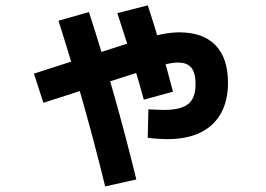

<svg xmlns="http://www.w3.org/2000/svg" viewBox="-20 -637 978 707"><path d="M524 -129.6 526.4 -234.6Q534.1 -234.1 541.7 -233.6Q549.4 -233.2 557.1 -233.2Q566.2 -232.2 583.1 -232.2Q625.9 -232.2 651.4 -241.9Q676.9 -251.6 688.5 -272.3Q700.1 -293 700.1 -327Q700.1 -368.6 684.6 -387.7Q669.1 -406.7 635.5 -406.7Q615.5 -406.7 583 -398.8Q550.5 -390.8 486.6 -370L139.7 -258.5L105 -365.9L452.3 -477.5Q528.3 -500.9 568 -509.4Q607.7 -517.9 640.4 -517.9Q727.6 -517.9 773.6 -470.4Q819.5 -423 819.5 -332.1Q819.5 -267 794 -220.5Q768.6 -173.9 718.8 -149.3Q668.9 -124.7 597.3 -124.7Q563.1 -124.7 524 -129.6ZM195.4 -560.6 307.5 -592.7Q354.1 -449.3 398.5 -293Q442.8 -136.7 482 23.9L367.2 49.4Q330 -103.4 285.9 -259.3Q241.8 -415.2 195.4 -560.6ZM412.1 -588.6 524.2 -617.3Q571.8 -472.4 617 -299.4L509.5 -269.9Q494.5 -326.6 471 -403.2Q447.6 -479.8 412.1 -588.6Z"/></svg>

Font: WEMIX Pretendard Variable
Style: Regular
Weight: 400
Designer: Base glyphs from Inter by Rasmus Andersson; Hangeul glyphs from Noto Sans CJK(Source Han Sans) by Jang Soo-young and Kan
Foundry: Kil Hyung-jin
Version: Version 1.000;Glyphs 3.2 (3208)